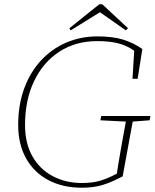

<svg xmlns="http://www.w3.org/2000/svg" viewBox="-20 -862 723 897"><path d="M65 -278Q65 -372 93 -448.5Q121 -525 171.5 -579.5Q222 -634 289.5 -663Q357 -692 435 -692Q506 -692 555 -677Q604 -662 645 -633L623 -494H599L607 -625Q573 -649 532.5 -659.5Q492 -670 434 -670Q334 -670 258 -621Q182 -572 139.5 -483.5Q97 -395 97 -278Q97 -192 131.5 -131.5Q166 -71 226.5 -39Q287 -7 363 -7Q412 -7 449 -18Q486 -29 526 -51L533 -97Q541 -146 550 -195.5Q559 -245 568 -294L449 -300L453 -320H683L679 -300L600 -294L553 -38Q502 -11 460 2Q418 15 362 15Q274 15 207 -20Q140 -55 102.5 -121Q65 -187 65 -278ZM458 -842 578 -730 568 -720 447 -805 310 -720 304 -730 444 -842Z"/></svg>

Font: Source Serif Pro ExtraLight
Style: Italic
Weight: 200
Italic angle: -12°
Designer: Frank Grießhammer
Foundry: Adobe Systems Incorporated
Version: Version 3.001;hotconv 1.0.111;makeotfexe 2.5.65597